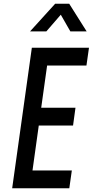

<svg xmlns="http://www.w3.org/2000/svg" viewBox="-20 -1005 495 1025"><path d="M455 -750 441.5 -655H231.5L200 -430H383L370 -335H187L153.5 -95H363.5L350 0H45L150 -750ZM140.5 -837.5 274.5 -985H349.5L442.5 -837.5H355.5L304.5 -926.5L227.5 -837.5Z"/></svg>

Font: Mohave Light Medium
Style: Italic
Weight: 500
Italic angle: -8°
Version: Version 2.003